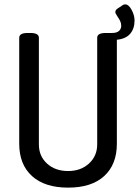

<svg xmlns="http://www.w3.org/2000/svg" viewBox="-20 -853 636 879"><path d="M515 -671V-195Q515 -100 457 -47Q399 6 292 6Q185 6 126.5 -47Q68 -100 68 -195V-680Q68 -702 106 -702H120Q158 -702 158 -680V-192Q158 -138 195.5 -104Q233 -70 292 -70Q350 -70 387.5 -104.5Q425 -139 425 -192V-680Q425 -702 463 -702H492Q515 -702 525 -711.5Q535 -721 535 -735Q535 -747 530 -757Q525 -767 516.5 -779.5Q508 -792 508 -797Q508 -807 517 -813L541 -829Q546 -833 553 -833Q569 -833 582.5 -808Q596 -783 596 -759Q596 -722 576 -698.5Q556 -675 515 -671Z"/></svg>

Font: Asap Condensed
Style: Regular
Weight: 400
Designer: Pablo Cosgaya
Foundry: Omnibus-Type
Version: Version 1.010; ttfautohint (v1.8)